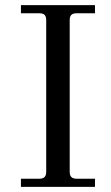

<svg xmlns="http://www.w3.org/2000/svg" viewBox="-20 -732 434 752"><path d="M62 0H352V-32H280C261 -32 253 -41 253 -59V-653C253 -672 261 -680 280 -680H352V-712H62V-680H134C153 -680 161 -672 161 -653V-59C161 -41 153 -32 134 -32H62Z"/></svg>

Font: Old Standard
Style: Regular
Weight: 400
Designer: Alexey Kryukov <alexios@thessalonica.org.ru>
Version: Version 2.0